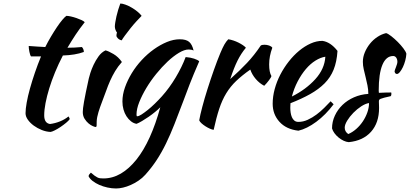

<svg xmlns="http://www.w3.org/2000/svg" viewBox="-20 -703 2327 1090"><path d="M156 -383Q151 -389 147 -408.5Q143 -428 143 -442Q169 -440 193 -438.5Q217 -437 237 -436Q252 -466 269.5 -495.5Q287 -525 303.5 -549.5Q320 -574 334.5 -591Q349 -608 357 -613Q367 -613 382.5 -609.5Q398 -606 414 -600.5Q430 -595 443 -589Q456 -583 461 -577Q431 -539 409.5 -506.5Q388 -474 363 -432Q383 -432 403.5 -433Q424 -434 445 -436Q450 -431 453 -423.5Q456 -416 456 -408Q407 -390 337 -388Q312 -340 292.5 -292.5Q273 -245 259.5 -201Q246 -157 238.5 -118Q231 -79 231 -48Q231 -4 264 1Q294 -3 321 -14Q348 -25 369 -42Q375 -33 376 -27Q370 -18 355.5 -6Q341 6 324 17.5Q307 29 291 37Q275 45 267 46Q242 45 217 35Q192 25 171.5 10Q151 -5 138 -23.5Q125 -42 125 -60Q125 -84 131.5 -120.5Q138 -157 150 -200Q162 -243 178 -290Q194 -337 213 -383Z M450 -67Q450 -76 451.5 -89.5Q453 -103 457 -125.5Q461 -148 467.5 -180Q474 -212 484 -257Q486 -267 493 -289Q500 -311 511.5 -335.5Q523 -360 539.5 -383Q556 -406 579 -417Q596 -413 624 -396.5Q652 -380 672 -351Q649 -325 633.5 -299Q618 -273 605.5 -245Q593 -217 582.5 -187Q572 -157 559 -124Q548 -96 539 -66.5Q530 -37 529 -15Q529 3 528.5 10.5Q528 18 523 18Q519 18 507 13Q495 8 482.5 -2.5Q470 -13 460 -29Q450 -45 450 -67ZM641 -501Q641 -507 644 -519Q639 -524 635.5 -534Q632 -544 632 -552Q632 -561 634.5 -576.5Q637 -592 641 -610Q645 -628 651 -647.5Q657 -667 663 -683Q675 -683 692.5 -676.5Q710 -670 728 -659.5Q746 -649 761 -636.5Q776 -624 784 -613Q773 -602 755 -582.5Q737 -563 720 -541.5Q703 -520 689 -501Q675 -482 671 -474Q659 -476 650 -484.5Q641 -493 641 -501Z M483 298Q483 292 487 287Q491 282 496 277Q508 288 516.5 294Q525 300 532.5 304Q540 308 548 309Q556 310 567 310Q619 310 666 282.5Q713 255 754.5 203Q796 151 830 76Q864 1 890 -94Q878 -82 860.5 -67.5Q843 -53 824 -40Q805 -27 786.5 -16Q768 -5 755 0Q738 -3 723.5 -14.5Q709 -26 698 -43Q687 -60 681 -81.5Q675 -103 675 -127Q675 -166 689.5 -207Q704 -248 728 -287.5Q752 -327 784.5 -362Q817 -397 853.5 -423Q890 -449 927.5 -464.5Q965 -480 1001 -480Q1036 -480 1053.5 -465.5Q1071 -451 1079 -416Q1068 -422 1051 -422Q1027 -422 995.5 -403Q964 -384 931.5 -353.5Q899 -323 867 -283.5Q835 -244 810.5 -203Q786 -162 770.5 -123Q755 -84 755 -53Q755 -46 756 -44.5Q757 -43 759 -43Q768 -43 783.5 -53Q799 -63 818.5 -78.5Q838 -94 859 -114.5Q880 -135 899 -156Q942 -204 977.5 -263.5Q1013 -323 1034 -379Q1061 -377 1082 -370Q1103 -363 1111 -355Q1077 -277 1056.5 -224Q1036 -171 1021 -130Q994 -58 970.5 1.5Q947 61 922.5 111.5Q898 162 869.5 205.5Q841 249 805 289Q788 308 766.5 322.5Q745 337 722.5 347Q700 357 678.5 362Q657 367 639 367Q615 367 590 361.5Q565 356 543.5 346.5Q522 337 506 324.5Q490 312 483 298Z M1111 -20Q1116 -49 1128.5 -96.5Q1141 -144 1158 -197.5Q1175 -251 1194 -305Q1213 -359 1231 -402Q1244 -433 1254 -450.5Q1264 -468 1276 -480Q1290 -478 1305 -473Q1320 -468 1334 -461Q1348 -454 1359 -446.5Q1370 -439 1376 -432Q1349 -400 1328.5 -359Q1308 -318 1287 -254Q1341 -302 1382.5 -346Q1424 -390 1460 -444Q1466 -449 1481 -449Q1495 -449 1508 -444.5Q1521 -440 1526 -432Q1508 -384 1508 -337Q1508 -293 1521 -271Q1520 -265 1507.5 -248Q1495 -231 1480 -216Q1453 -230 1432 -254.5Q1411 -279 1401 -308Q1354 -275 1321 -243.5Q1288 -212 1264.5 -173.5Q1241 -135 1224.5 -85Q1208 -35 1193 34Q1184 33 1171.5 27.5Q1159 22 1146.5 14Q1134 6 1124 -3Q1114 -12 1111 -20Z M1896 -414Q1892 -352 1874 -307.5Q1856 -263 1822.5 -229.5Q1789 -196 1741 -169Q1693 -142 1629 -117Q1629 -111 1628.5 -104.5Q1628 -98 1628 -91Q1628 -78 1630 -64Q1632 -50 1637 -38Q1642 -26 1651 -18.5Q1660 -11 1674 -11Q1701 -11 1727 -23Q1753 -35 1776.5 -52.5Q1800 -70 1820.5 -90.5Q1841 -111 1857 -128Q1867 -119 1874 -111Q1829 -51 1775.5 -11.5Q1722 28 1674 39Q1605 31 1566.5 -11.5Q1528 -54 1528 -114Q1528 -155 1539.5 -197.5Q1551 -240 1571.5 -279.5Q1592 -319 1619.5 -354Q1647 -389 1678.5 -415Q1710 -441 1743.5 -456Q1777 -471 1810 -471Q1856 -465 1896 -414ZM1827 -381Q1800 -377 1771 -359Q1742 -341 1716.5 -311Q1691 -281 1670 -241Q1649 -201 1637 -155Q1717 -195 1770 -253.5Q1823 -312 1827 -381Z M2287 -398Q2286 -379 2280.5 -358.5Q2275 -338 2267 -321.5Q2259 -305 2250 -294Q2241 -283 2233 -283Q2222 -284 2220 -298Q2220 -301 2222.5 -307.5Q2225 -314 2228 -322Q2231 -330 2233.5 -338Q2236 -346 2236 -352Q2236 -366 2229.5 -375.5Q2223 -385 2212 -385Q2172 -385 2151 -335Q2130 -285 2130 -188Q2130 -178 2131 -176Q2152 -177 2168.5 -177.5Q2185 -178 2201 -178Q2202 -176 2202 -170Q2202 -161 2198 -157Q2175 -152 2161.5 -148.5Q2148 -145 2141 -142Q2134 -139 2132.5 -135.5Q2131 -132 2131 -126Q2131 -118 2131.5 -110Q2132 -102 2132 -90Q2132 -6 2086.5 45Q2041 96 1960 104Q1946 103 1931 96Q1916 89 1902.5 78Q1889 67 1879 53.5Q1869 40 1865 26Q1865 -12 1881 -46.5Q1897 -81 1924.5 -107.5Q1952 -134 1989.5 -150.5Q2027 -167 2071 -170Q2071 -195 2066 -219Q2061 -243 2055.5 -265.5Q2050 -288 2045 -309.5Q2040 -331 2040 -352Q2040 -379 2051 -405.5Q2062 -432 2080 -454.5Q2098 -477 2122 -493Q2146 -509 2172 -515Q2183 -512 2201.5 -497.5Q2220 -483 2238 -465Q2256 -447 2270 -428.5Q2284 -410 2287 -398ZM1957 58Q1981 48 2002.5 29Q2024 10 2040 -14Q2056 -38 2065.5 -65Q2075 -92 2075 -118Q2055 -115 2031 -99.5Q2007 -84 1986 -62.5Q1965 -41 1951 -18Q1937 5 1937 22Q1937 44 1957 58Z"/></svg>

Font: Kaushan Script
Style: Regular
Weight: 400
Designer: Pablo Impallari
Foundry: Pablo Impallari
Version: Version 1.002